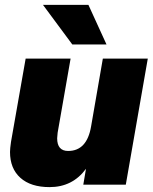

<svg xmlns="http://www.w3.org/2000/svg" viewBox="-20 -756 625 786"><path d="M183 10Q106 10 63.5 -28Q21 -66 21 -134Q21 -147 25 -175L85 -516H269L216 -213Q214 -197 214 -190Q214 -138 259 -138Q336 -138 353 -239L401 -516H585L495 0H321L332 -65Q277 10 183 10ZM416 -574H276L156 -736H342Z"/></svg>

Font: Creato Display Black
Style: Italic
Weight: 900
Italic angle: -10°
Version: Version 1.000